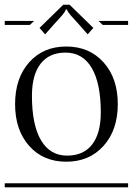

<svg xmlns="http://www.w3.org/2000/svg" viewBox="-29 -797 565 817"><path d="M-8.8 -17.1H516.1V0H-8.8ZM399.9 -318.8Q399.9 -442.4 361.3 -507.8Q322.8 -573.2 250 -573.2Q180.7 -573.2 143.8 -525.9Q106.9 -478.5 106.9 -389.2Q106.9 -265.6 145.5 -200.2Q184.1 -134.8 256.8 -134.8Q326.2 -134.8 363 -182.1Q399.9 -229.5 399.9 -318.8ZM95 -176.3Q35.2 -243.7 35.2 -354Q35.2 -464.4 95 -531.7Q154.8 -599.1 252.9 -599.1Q351.1 -599.1 411.6 -531.7Q472.2 -464.4 472.2 -354Q472.2 -243.7 411.6 -176.3Q351.1 -108.9 252.9 -108.9Q154.8 -108.9 95 -176.3ZM390.1 -708H516.1V-690.9H408.2ZM-8.8 -708H116.2L98.1 -690.9H-8.8ZM267.1 -776.9 368.2 -678.2 344.2 -650.9 307.1 -692.9Q299.8 -701.2 288.6 -713.4Q277.3 -725.6 272 -731.7Q266.6 -737.8 261.7 -744.9Q256.8 -752 255.9 -756.8H251Q250 -752 245.1 -744.6Q240.2 -737.3 235.1 -731.4Q230 -725.6 218.5 -713.1Q207 -700.7 200.2 -692.9L163.1 -650.9L139.2 -678.2L240.2 -776.9Z"/></svg>

Font: FoglihtenFr02
Style: Regular
Weight: 500
Version: Version 0.68